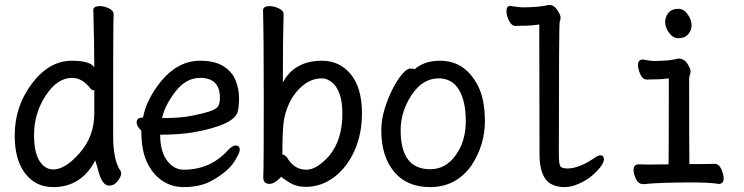

<svg xmlns="http://www.w3.org/2000/svg" viewBox="-20 -740 3040 784"><path d="M197 -48Q247 -48 306 -116Q365 -184 365 -276V-376Q365 -371 361 -371Q356 -371 349 -379Q316 -422 274 -422Q214 -422 166.5 -349.5Q119 -277 119 -189Q119 -117 141.5 -82.5Q164 -48 197 -48ZM197 24Q126 24 83 -31.5Q40 -87 40 -186Q40 -306 110.5 -399Q181 -492 273 -492Q348 -492 365 -465Q365 -555 361 -699Q361 -715 388 -715Q405 -715 424.5 -706Q444 -697 444 -681Q444 -669 443 -643.5Q442 -618 442 -185Q442 -84 473 -41L475 -33Q475 -19 460.5 -0.5Q446 18 426 18Q398 18 383 -37Q370 -85 368 -85V-83Q311 24 197 24Z M650 -258Q715 -258 759.5 -266.5Q804 -275 832.5 -284Q861 -293 869.5 -304.5Q878 -316 878 -341Q878 -422 797 -422Q739 -422 695.5 -365Q652 -308 642 -258ZM730 24Q680 24 641 -3Q602 -30 579.5 -79Q557 -128 557 -207Q538 -223 538 -241Q538 -260 564 -260Q577 -333 639 -410Q708 -492 797 -492Q857 -492 892.5 -469.5Q928 -447 942 -412Q956 -377 956 -340Q956 -306 951 -285Q937 -229 766 -199Q709 -190 634 -190Q634 -122 662 -84.5Q690 -47 730 -47Q840 -47 912 -128Q930 -146 941 -146Q959 -146 959 -128Q959 -118 945 -94Q918 -40 833 4Q789 24 730 24Z M1133 -109Q1148 -107 1157 -89Q1185 -47 1231 -47Q1274 -47 1325 -105Q1378 -169 1378 -276Q1378 -328 1365.5 -359.5Q1353 -391 1333.5 -405.5Q1314 -420 1295 -420Q1225 -420 1173 -341Q1150 -303 1140 -253Q1133 -213 1133 -109ZM1228 23Q1190 23 1160.5 4.5Q1131 -14 1128 -19Q1127 -15 1111 -2Q1095 11 1079 11Q1055 9 1055 -15Q1055 -27 1056 -54Q1057 -81 1057 -350Q1057 -591 1054 -699Q1056 -715 1081 -715Q1098 -715 1118 -706Q1138 -697 1138 -681Q1135 -589 1135 -403Q1182 -492 1295 -492Q1367 -492 1412.5 -436.5Q1458 -381 1458 -278Q1458 -193 1428 -125.5Q1398 -58 1345.5 -17.5Q1293 23 1228 23Z M1736 -49Q1818 -49 1862 -143Q1882 -189 1882 -245Q1882 -327 1854 -373.5Q1826 -420 1771 -420Q1706 -420 1661 -352.5Q1616 -285 1616 -208Q1616 -49 1736 -49ZM1736 24Q1641 24 1589 -39Q1537 -102 1537 -207Q1537 -251 1550.5 -295Q1564 -339 1582.5 -375.5Q1601 -412 1621 -436Q1641 -460 1655 -460Q1671 -460 1673 -457Q1712 -492 1777 -492Q1886 -492 1938 -376Q1960 -323 1960 -245Q1960 -148 1905 -64Q1842 24 1736 24Z M2287 24Q2231 24 2207 -9.5Q2183 -43 2183 -110L2182 -640Q2149 -635 2123.5 -635Q2098 -635 2085 -634Q2069 -634 2058.5 -655.5Q2048 -677 2048 -693Q2048 -716 2063 -716Q2101 -710 2112 -710Q2182 -710 2222 -720Q2246 -720 2261 -690Q2269 -678 2269 -668Q2269 -658 2265.5 -651.5Q2262 -645 2262 -108Q2262 -71 2268 -61.5Q2274 -52 2297 -52Q2342 -52 2403 -92Q2421 -106 2432 -106Q2446 -106 2446 -89Q2446 -77 2432.5 -59Q2419 -41 2396.5 -22Q2374 -3 2343 10.5Q2312 24 2287 24Z M2750 -584Q2728 -584 2712 -606Q2696 -628 2696 -650Q2696 -671 2709.5 -687.5Q2723 -704 2750 -704Q2772 -704 2788 -681.5Q2804 -659 2804 -636Q2804 -616 2790 -600Q2776 -584 2750 -584ZM2607 12Q2587 12 2577 -9Q2567 -30 2567 -45Q2567 -69 2588 -69L2628 -68L2710 -69Q2711 -110 2711 -420Q2681 -416 2658 -416Q2635 -416 2623 -415Q2604 -415 2594.5 -437Q2585 -459 2585 -474Q2585 -497 2605 -497Q2639 -491 2648 -491Q2716 -491 2750 -501Q2778 -501 2793 -469Q2800 -457 2800 -449Q2800 -441 2797 -434.5Q2794 -428 2794 -416Q2794 -129 2795 -70Q2884 -70 2897 -71Q2916 -71 2925.5 -49Q2935 -27 2935 -12Q2935 11 2915 11Q2880 5 2804 5Q2672 5 2607 12Z"/></svg>

Font: \eiw{I[½ {O¿rH
Style: Bold
Weight: 700
Designer: LXGW / Fontworks Inc.
Foundry: LXGW / Fontworks Inc.
Version: Version 1.320;February 9, 2024